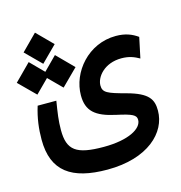

<svg xmlns="http://www.w3.org/2000/svg" viewBox="-127 -597 815 863"><g transform="rotate(-15 280.5 -165.5)"><path d="M269 173.8C457.5 173.8 555.7 77.6 555.7 -23.9C555.7 -75.7 538.6 -108.9 439 -135.7C355 -158.2 335 -166.5 335 -199.7C335 -238.8 377.4 -293.5 457.5 -293.5C492.7 -293.5 516.6 -283.7 540 -270.5L560.1 -365.7C533.7 -384.3 503.9 -397 459 -397C330.1 -397 238.8 -286.6 238.8 -179.2C238.8 -106.9 275.9 -74.2 368.2 -54.2C442.4 -38.1 459 -29.3 459 -6.8C459 33.7 395 70.8 278.8 70.8C150.4 70.8 111.8 42 111.8 -52.2C111.8 -96.7 117.2 -129.9 126 -185.1H39.1C22.5 -131.8 16.6 -83 16.6 -32.7C16.6 114.7 102.5 173.8 269 173.8ZM172.9 -233.4 248.5 -308.6 172.9 -384.8 111.8 -323.2 50.8 -384.8 -24.9 -308.6 50.8 -233.4 111.8 -294.4ZM112.3 -360.4 184.6 -432.6 112.3 -505.4 40 -432.6Z"/></g></svg>

Font: Cascadia Code PL
Style: Regular
Weight: 400
Monospace: yes
Designer: Aaron Bell
Foundry: Saja Typeworks
Version: Version 2404.023